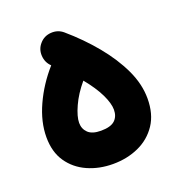

<svg xmlns="http://www.w3.org/2000/svg" viewBox="-103 -557 654 702"><g transform="rotate(-20 224.5 -206.5)"><path d="M24.4 -118.2Q24.4 -177.7 53.5 -241.2Q82.5 -304.7 130.9 -359.4Q112.3 -377 110.6 -403.3Q108.9 -429.7 126 -449.2Q143.1 -469.2 170.2 -471.2Q197.3 -473.1 217.3 -456.1Q274.9 -406.7 320.8 -351.1Q366.7 -295.4 393.6 -238.3Q420.4 -181.2 420.4 -125.5Q420.4 -64.9 393.3 -24.4Q366.2 16.1 321 36.6Q275.9 57.1 220.7 57.1Q167 57.1 122.3 37.1Q77.6 17.1 51 -21.7Q24.4 -60.5 24.4 -118.2ZM154.8 -126.5Q154.8 -103 170.7 -87.6Q186.5 -72.3 220.7 -72.3Q258.3 -72.3 274.7 -87.4Q291 -102.5 291 -128.9Q291 -153.3 273.7 -189.2Q256.3 -225.1 222.2 -266.6Q189.9 -228.5 172.4 -189.7Q154.8 -150.9 154.8 -126.5Z"/></g></svg>

Font: Mikhak-DS1-FD Bold
Style: Bold
Weight: 700
Designer: Amin Abedi
Version: Version 3.2